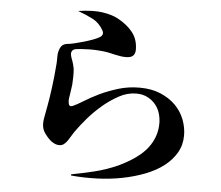

<svg xmlns="http://www.w3.org/2000/svg" viewBox="-56 -851 1113 965"><g transform="rotate(5 500.0 -368.0)"><path d="M422 -660Q442 -673 429 -695Q409 -730 376.5 -747Q344 -764 300 -780Q375 -791 424 -783.5Q473 -776 503 -759Q551 -733 578.5 -697.5Q606 -662 606 -611Q606 -592 595.5 -581Q585 -570 559 -570Q545 -570 532.5 -572Q520 -574 506 -577Q492 -580 477 -583.5Q462 -587 445 -589Q428 -591 409 -592Q390 -593 371.5 -592.5Q353 -592 337 -591Q321 -590 312 -589Q295 -587 289 -580Q283 -573 283 -564Q283 -556 286 -547Q288 -539 292 -530Q295 -521 298 -511Q301 -501 303 -489Q305 -466 304.5 -449.5Q304 -433 303 -410Q301 -397 299.5 -384Q298 -371 296 -360Q294 -348 292.5 -337Q291 -326 293 -318Q295 -293 316 -303Q335 -311 367 -331Q399 -351 442 -372Q484 -392 534.5 -407.5Q585 -423 642 -423Q703 -423 748.5 -403.5Q794 -384 824.5 -353Q855 -322 870 -282.5Q885 -243 885 -203Q885 -155 862.5 -116Q840 -77 801 -47Q762 -17 709 3.5Q656 24 595.5 36Q535 48 468.5 50.5Q402 53 337 47L336 41Q396 30 454.5 15.5Q513 1 571 -25Q671 -73 713.5 -129Q756 -185 756 -253Q756 -277 749 -301.5Q742 -326 726 -346Q710 -366 685.5 -379Q661 -392 627 -392Q583 -392 540 -368.5Q497 -345 458.5 -312Q420 -279 390 -244Q360 -209 343 -185Q331 -169 322 -153.5Q313 -138 304 -125Q295 -113 286 -106.5Q277 -100 264 -100Q233 -100 202 -136Q187 -153 180.5 -168Q174 -183 174 -203Q174 -218 178 -237Q180 -248 182.5 -261Q185 -274 188 -291Q191 -306 195 -331.5Q199 -357 202.5 -384.5Q206 -412 209 -438.5Q212 -465 213 -483Q215 -500 215.5 -512Q216 -524 216 -545Q216 -567 225.5 -587Q235 -607 258 -610Q273 -611 296 -616.5Q319 -622 343 -629Q367 -636 388.5 -644Q410 -652 422 -660Z"/></g></svg>

Font: XinYuGongZhangJiaSongA
Style: Regular
Weight: 900
Designer: XinYuGong
Foundry: Adobe Systems Incorporated
Version: Version 1.00